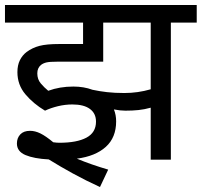

<svg xmlns="http://www.w3.org/2000/svg" viewBox="-20 -642 811 772"><path d="M271 -222Q242 -222 213 -215Q184 -208 161 -197Q114 -225 82 -263Q50 -301 50 -352Q50 -380 60 -400Q70 -420 87 -433Q110 -450 138.5 -457.5Q167 -465 218 -465H314V-551H0V-622H771V-551H667V0H586V-209Q561 -202 537 -199.5Q513 -197 484 -197Q464 -197 438 -202Q447 -180 447 -154Q447 -89 405.5 -51.5Q364 -14 289 -4Q318 8 349.5 19Q381 30 415 40L382 110Q325 84 273 55.5Q221 27 176 -1Q117 -4 82.5 -18.5Q48 -33 48 -65Q48 -87 61.5 -101.5Q75 -116 101 -116Q121 -116 142.5 -105.5Q164 -95 194 -70Q208 -68 219 -68Q289 -68 327.5 -88.5Q366 -109 366 -153Q366 -186 341.5 -204Q317 -222 271 -222ZM480 -268Q534 -268 586 -283V-551H395V-394H211Q180 -394 167 -391Q154 -388 145 -381Q130 -369 130 -347Q130 -323 144 -306.5Q158 -290 174 -277Q220 -294 275 -294Q317 -294 352 -281Q380 -275 410.5 -271.5Q441 -268 480 -268Z"/></svg>

Font: TSCustom
Style: Regular
Weight: 400
Designer: Monotype Design Team
Foundry: Monotype Imaging Inc.
Version: Version 2.004; ttfautohint (v1.8.3) -l 8 -r 50 -G 200 -x 14 